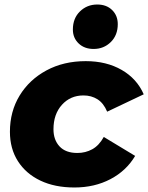

<svg xmlns="http://www.w3.org/2000/svg" viewBox="-20 -822 657 851"><path d="M310 9Q223 9 159 -21.5Q95 -52 59.5 -107.5Q24 -163 24 -238Q24 -328 67 -398.5Q110 -469 186 -510Q262 -551 360 -551Q452 -551 519.5 -512Q587 -473 617 -404L455 -327Q439 -365 412 -382Q385 -399 350 -399Q292 -399 254.5 -357.5Q217 -316 217 -249Q217 -202 244 -173Q271 -144 323 -144Q359 -144 389 -160.5Q419 -177 440 -215L579 -131Q540 -65 469.5 -28Q399 9 310 9ZM395 -605Q354 -605 328.5 -629.5Q303 -654 303 -691Q303 -741 334.5 -771.5Q366 -802 411 -802Q452 -802 477 -777.5Q502 -753 502 -715Q502 -666 471 -635.5Q440 -605 395 -605Z"/></svg>

Font: Montserrat ExtraBold
Style: Italic
Weight: 800
Italic angle: -11.3°
Designer: Julieta Ulanovsky
Foundry: Julieta Ulanovsky
Version: Version 9.000; ttfautohint (v1.8.4.7-5d5b)